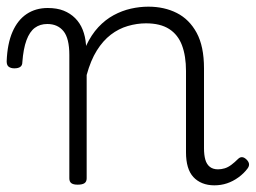

<svg xmlns="http://www.w3.org/2000/svg" viewBox="-76 -539 767 576"><path d="M157 15Q144 15 138 10.5Q132 6 132 -4V-374Q132 -424 114.5 -445.5Q97 -467 66 -467Q44 -467 28.5 -455.5Q13 -444 3.5 -418.5Q-6 -393 -9 -352Q-9 -343 -15 -338.5Q-21 -334 -33 -334Q-43 -334 -49.5 -338.5Q-56 -343 -56 -355Q-54 -408 -38.5 -443.5Q-23 -479 4 -497Q31 -515 67 -515Q95 -515 115 -507Q135 -499 149.5 -484.5Q164 -470 172 -450Q180 -430 182 -405V-401Q198 -435 219 -457.5Q240 -480 265 -493.5Q290 -507 316.5 -513Q343 -519 369 -519Q417 -519 454.5 -500Q492 -481 514 -440.5Q536 -400 536 -334V-94Q536 -74 540 -60Q544 -46 553.5 -38.5Q563 -31 578 -31Q588 -31 598 -34Q608 -37 618 -44.5Q628 -52 638 -62Q644 -68 650.5 -67.5Q657 -67 664 -60Q670 -54 671 -47.5Q672 -41 667 -34Q656 -19 639.5 -7Q623 5 605 11Q587 17 567 17Q547 17 531 10.5Q515 4 504 -8Q493 -20 487.5 -38.5Q482 -57 482 -82V-326Q482 -371 470 -403Q458 -435 431.5 -452Q405 -469 362 -469Q335 -469 307.5 -461Q280 -453 256.5 -435Q233 -417 214.5 -387.5Q196 -358 184 -314V-4Q184 6 177.5 10.5Q171 15 157 15Z"/></svg>

Font: Playwrite CL ExtraLight
Style: Regular
Weight: 200
Designer: Veronika Burian, José Scaglione
Foundry: TypeTogether
Version: Version 1.002